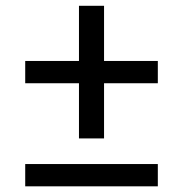

<svg xmlns="http://www.w3.org/2000/svg" viewBox="-20 -575 642 673"><path d="M68.4 0V78.1H533.2V0ZM256.8 -554.7H344.7V-89.8H256.8ZM68.4 -283.2V-361.3H533.2V-283.2Z"/></svg>

Font: Giphurs
Style: Regular
Weight: 400
Version: Version 2.010